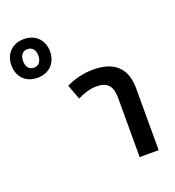

<svg xmlns="http://www.w3.org/2000/svg" viewBox="-404 -991 1013 1111"><g transform="rotate(-20 102.0 -435.5)"><path d="M-132 -633C-58 -633 -13 -684 -13 -752C-13 -820 -58 -871 -132 -871C-207 -871 -251 -820 -251 -752C-251 -684 -207 -633 -132 -633ZM-132 -695C-163 -695 -179 -719 -179 -752C-179 -786 -163 -809 -132 -809C-101 -809 -85 -786 -85 -752C-85 -719 -101 -695 -132 -695ZM52 -438C87 -456 129 -470 169 -470C243 -470 265 -431 265 -362V0H382V-381C382 -504 315 -568 186 -568C122 -568 63 -552 18 -529Z"/></g></svg>

Font: Noto Sans Thai Looped SemiCondensed SemiBold
Style: Regular
Weight: 600
Width: 4
Designer: Sasikarn Vongin, Ben Mitchell
Foundry: The Fontpad Ltd
Version: Version 1.001